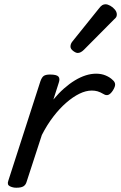

<svg xmlns="http://www.w3.org/2000/svg" viewBox="-20 -864 567 899"><path d="M56 15Q40 15 26 8Q12 1 19 -18L169 -483Q176 -503 185.5 -509Q195 -515 214 -515Q245 -515 253.5 -505.5Q262 -496 255 -476L230 -398Q254 -427 279.5 -449.5Q305 -472 330.5 -487.5Q356 -503 381 -511Q406 -519 430 -519Q455 -519 475 -510.5Q495 -502 507 -490Q518 -481 519 -470Q520 -459 509 -441Q498 -424 487.5 -420Q477 -416 466 -423Q449 -433 436.5 -436.5Q424 -440 410 -440Q382 -440 351.5 -425Q321 -410 289.5 -382.5Q258 -355 229 -317Q200 -279 176 -232L104 -11Q100 2 89.5 8.5Q79 15 56 15ZM344 -616Q335 -616 322.5 -625.5Q310 -635 310 -646Q310 -653 312.5 -659Q315 -665 320 -671L443 -824Q452 -836 459 -840Q466 -844 474 -844Q484 -844 496.5 -837Q509 -830 518 -819Q527 -808 527 -796Q527 -788 523.5 -783Q520 -778 514 -773L373 -631Q358 -616 344 -616Z"/></svg>

Font: Playwrite CO
Style: Regular
Weight: 400
Designer: Veronika Burian, José Scaglione
Foundry: TypeTogether
Version: Version 1.000